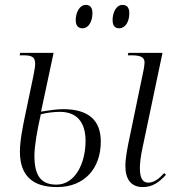

<svg xmlns="http://www.w3.org/2000/svg" viewBox="-20 -751 715 781"><path d="M465 -636C490 -636 506 -663 506 -697C506 -722 495 -731 478 -731C451 -731 438 -697 438 -670C438 -644 449 -636 465 -636ZM316 -636C340 -636 356 -663 356 -698C356 -722 345 -731 329 -731C302 -731 288 -697 288 -670C288 -644 300 -636 316 -636ZM212 10C324 10 390 -66 390 -175C390 -263 339 -307 236 -307C212 -307 178 -302 147 -297L198 -536H62L60 -526H75C110 -526 123 -519 123 -491C123 -480 120 -464 115 -438L81 -276C74 -242 61 -180 61 -134C61 -36 113 10 212 10ZM561 10C601 10 629 -11 655 -40L648 -47C626 -23 606 -8 583 -8C559 -8 549 -29 549 -67C549 -85 552 -116 560 -151L641 -536H502L500 -526H514C555 -526 568 -517 568 -496C568 -488 566 -478 564 -466L508 -196C499 -154 490 -109 490 -76C490 -22 513 10 561 10ZM210 0C151 0 120 -31 120 -117C120 -157 131 -220 146 -286C167 -292 198 -296 224 -296C294 -296 328 -252 328 -178C328 -84 284 0 210 0Z"/></svg>

Font: Noto Serif Display Condensed Light
Style: Italic
Weight: 300
Width: 3
Italic angle: -12°
Designer: Monotype Design Team
Foundry: Monotype Imaging Inc.
Version: Version 2.009